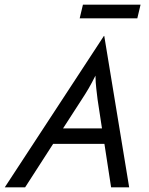

<svg xmlns="http://www.w3.org/2000/svg" viewBox="-60 -799 635 819"><path d="M-39.6 0 383.3 -645.8H384.7L491 0H413.9L385.4 -185.4H166.7L47.2 0ZM209 -251.4H375L356.2 -375Q353.5 -398.6 350.7 -421.5Q347.9 -444.4 347.2 -476.4Q331.2 -444.4 318.1 -421.9Q304.9 -399.3 288.9 -375ZM279.9 -720.8 293.8 -779.2H539.6L525.7 -720.8Z"/></svg>

Font: Afacad
Style: Italic
Weight: 400
Italic angle: -14°
Designer: Kristian Moeller
Foundry: Dicotype
Version: Version 1.000